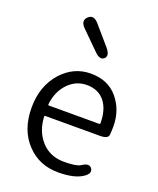

<svg xmlns="http://www.w3.org/2000/svg" viewBox="-156 -940 861 1046"><g transform="rotate(20 274.5 -416.5)"><path d="M309 13Q199 13 128 -62Q53 -140 53 -270Q53 -396 127 -478Q197 -554 294 -554Q395 -554 451 -486.5Q507 -419 507 -326Q507 -301 505 -277Q503 -252 456 -252H139Q134 -252 134 -247Q138 -162 188 -107Q238 -52 319 -52Q391 -52 414 -67Q454 -94 471 -69Q488 -43 447 -17Q400 13 309 13ZM133 -317Q133 -312 138 -312H430Q435 -312 435 -317Q435 -397 398.5 -442.5Q362 -488 295 -488Q233 -488 188 -442Q141 -393 133 -317ZM335 -659Q313 -639 280 -672L177 -774Q143 -808 172 -835Q200 -861 232 -824L326 -715Q356 -678 335 -659Z"/></g></svg>

Font: Resource Han Rounded KR Normal
Style: Regular
Weight: 350
Designer: Cyano Hao (round all glyphs); Ryoko NISHIZUKA 西塚涼子 (kana, bopomofo & ideographs); Paul D. Hunt (Latin, Greek & Cyrillic)
Foundry: Cyano Hao
Version: 0.990